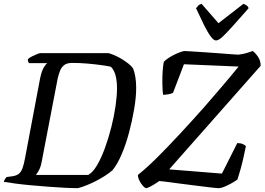

<svg xmlns="http://www.w3.org/2000/svg" viewBox="-30 -981 1379 1001"><path d="M376 0Q349 0 308.5 -2Q268 -4 222.5 -7.5Q177 -11 132.5 -15Q88 -19 50.5 -24Q13 -29 -10 -33Q-8 -41 -4 -47.5Q0 -54 4 -58L34 -62Q55 -65 67.5 -74.5Q80 -84 87.5 -104.5Q95 -125 101 -159L179 -572Q187 -611 198.5 -629.5Q210 -648 216 -652H121Q118 -656 116.5 -661Q115 -666 115 -672Q121 -679 135 -686Q149 -693 162 -698.5Q175 -704 181 -704H536Q554 -699 572.5 -690.5Q591 -682 608.5 -671Q626 -660 641 -648Q656 -636 664 -624Q672 -604 676 -577.5Q680 -551 680 -523Q680 -474 669.5 -412.5Q659 -351 642.5 -289Q626 -227 603.5 -175Q581 -123 557 -94Q540 -79 517.5 -64.5Q495 -50 469.5 -37Q444 -24 420 -14.5Q396 -5 376 0ZM157 -69H430Q454 -82 476 -119.5Q498 -157 517 -209Q536 -261 550.5 -318.5Q565 -376 572.5 -429Q580 -482 580 -520Q580 -559 572.5 -587.5Q565 -616 548 -633Q531 -637 498.5 -641.5Q466 -646 426.5 -649.5Q387 -653 346 -653Q319 -653 304.5 -641.5Q290 -630 283 -612Q276 -594 271 -573L187 -136Q182 -110 173 -93.5Q164 -77 157 -69ZM733 0Q726 0 715.5 -11.5Q705 -23 697 -39Q689 -55 689 -69Q732 -103 788 -158.5Q844 -214 907.5 -282.5Q971 -351 1036 -424Q1081 -476 1128.5 -531.5Q1176 -587 1214 -634L929 -646L872 -497Q865 -493 850.5 -490Q836 -487 820 -487Q817 -513 816.5 -546Q816 -579 818 -609.5Q820 -640 824 -659Q835 -670 850.5 -680Q866 -690 883 -698Q900 -706 913.5 -710.5Q927 -715 933 -715Q940 -715 969 -713Q998 -711 1037.5 -708.5Q1077 -706 1115 -703Q1153 -700 1180.5 -698Q1208 -696 1213 -696Q1221 -697 1234.5 -699.5Q1248 -702 1262.5 -706.5Q1277 -711 1287 -715Q1300 -707 1314.5 -686Q1329 -665 1329 -638L852 -98L1127 -76L1207 -235Q1224 -235 1235.5 -230Q1247 -225 1252 -219Q1247 -195 1240 -163Q1233 -131 1224.5 -100Q1216 -69 1208 -45Q1191 -33 1172.5 -23Q1154 -13 1137.5 -6.5Q1121 0 1110 0Q1099 0 1067 -4Q1035 -8 993.5 -13Q952 -18 910.5 -23.5Q869 -29 839 -33Q809 -37 800 -37Q776 -20 757 -10Q738 0 733 0ZM1096 -770Q1084 -770 1068.5 -791Q1053 -812 1034 -850Q1015 -888 992 -938Q998 -945 1003.5 -951.5Q1009 -958 1021 -961L1109 -860L1239 -961Q1251 -957 1258 -951Q1265 -945 1266 -938Q1222 -888 1188.5 -850.5Q1155 -813 1132.5 -791.5Q1110 -770 1096 -770Z"/></svg>

Font: Texturina Medium 12pt
Style: Italic
Weight: 400
Italic angle: -11°
Version: Version 1.002